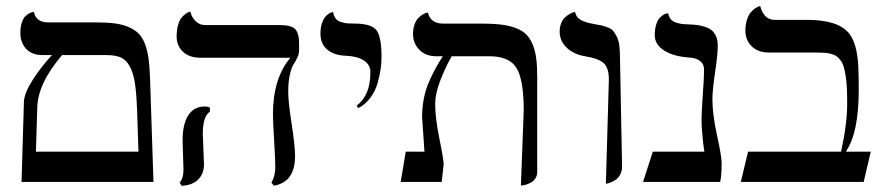

<svg xmlns="http://www.w3.org/2000/svg" viewBox="-20 -598 2903 631"><path d="M184.1 -417Q105 -324.7 102.5 -245.6L98.1 -99.6H435.1L430.7 -231.4Q428.7 -289.1 423.6 -323.2Q418.5 -357.4 406.7 -379.4Q395 -401.4 377 -409.2Q358.9 -417 329.6 -417ZM50.8 0 58.6 -263.2Q59.6 -292 87.6 -335.7Q115.7 -379.4 150.9 -417H119.6Q85 -417 65.9 -437.5Q46.9 -458 46.9 -490.2Q46.9 -509.3 51.5 -523.4Q56.2 -537.6 62.7 -543.9Q69.3 -550.3 75.7 -554Q82 -557.6 86.9 -558.1L91.3 -558.6Q99.1 -524.4 137.7 -524.4H293.9Q331.5 -524.4 357.7 -521Q383.8 -517.6 404.1 -508.5Q424.3 -499.5 436.5 -486.8Q448.7 -474.1 456.8 -452.4Q464.8 -430.7 468.3 -404.8Q471.7 -378.9 473.1 -340.8L484.4 0Z M646.5 -158.7Q646.5 -149.4 648.4 -108.6Q650.4 -67.9 650.4 -58.1Q650.4 -27.3 631.6 -8.3Q612.8 10.7 577.1 12.7L570.3 2Q583 -11.7 583 -40.5Q583 -49.8 581.5 -89.1Q580.1 -128.4 580.1 -137.7Q580.1 -189.5 598.6 -218.8Q617.2 -248 653.3 -248Q663.1 -248 669.9 -244.1V-231Q646.5 -215.8 646.5 -158.7ZM927.2 -296.4Q927.2 -263.7 938.5 -190.9Q949.7 -118.2 949.7 -85.4Q949.7 1 879.9 12.2L872.1 2Q884.8 -19.5 884.8 -49.3Q884.8 -70.3 880.9 -136Q877 -201.7 877 -222.7Q877 -339.8 934.1 -408.2H639.2Q602.5 -408.2 581.5 -427.7Q560.5 -447.3 560.5 -478.5Q560.5 -499.5 565.2 -515.6Q569.8 -531.7 576.4 -539.6Q583 -547.4 589.6 -552.2Q596.2 -557.1 600.6 -558.6L605.5 -559.6Q609.9 -541 623 -528.3Q636.2 -515.6 654.3 -515.6H899.9Q937.5 -515.6 950.2 -502Q962.9 -488.3 962.9 -457.5V-433.6Q962.9 -420.9 957.3 -408.9Q951.7 -397 945.1 -387.2Q938.5 -377.4 932.9 -353.8Q927.2 -330.1 927.2 -296.4Z M1157.7 -242.7 1151.9 -250.5Q1197.3 -284.2 1197.3 -360.8Q1197.3 -385.3 1176 -399.2Q1154.8 -413.1 1118.2 -414.6Q1077.6 -416 1055.4 -435.1Q1033.2 -454.1 1033.2 -486.8Q1033.2 -505.9 1037.6 -520Q1042 -534.2 1047.9 -541.3Q1053.7 -548.3 1059.8 -552.5Q1065.9 -556.6 1070.3 -557.6L1074.7 -558.6Q1076.7 -545.4 1083.3 -537.1Q1089.8 -528.8 1101.6 -525.4Q1113.3 -522 1121.8 -521.2Q1130.4 -520.5 1145.5 -520.5Q1199.2 -520.5 1216.6 -499.5Q1233.9 -478.5 1233.9 -410.6Q1233.9 -391.1 1231 -370.8Q1228 -350.6 1220.9 -325Q1213.9 -299.3 1197.5 -277.1Q1181.2 -254.9 1157.7 -242.7Z M1691.9 11.7 1701.2 -234.4Q1701.2 -335.9 1677.5 -374.5Q1653.8 -413.1 1588.9 -413.1H1464.4Q1442.9 -375 1426.5 -332.3Q1410.2 -289.6 1410.2 -255.9Q1410.2 -210 1424.1 -142.1Q1438 -74.2 1438 -57.6L1431.6 0H1296.9L1313.5 -99.6H1375Q1367.2 -211.9 1367.2 -212.4Q1367.2 -243.7 1372.6 -272.2Q1377.9 -300.8 1388.9 -326.4Q1399.9 -352.1 1409.7 -370.1Q1419.4 -388.2 1435.1 -413.1H1414.1Q1379.4 -413.1 1358.4 -434.1Q1337.4 -455.1 1337.4 -486.8Q1337.4 -504.4 1342.5 -518.1Q1347.7 -531.7 1354.7 -538.8Q1361.8 -545.9 1368.9 -550.3Q1376 -554.7 1381.3 -555.7L1386.2 -557.1Q1395 -520.5 1435.1 -520.5H1561Q1598.6 -520.5 1625.5 -517.3Q1652.3 -514.2 1673.8 -506.3Q1695.3 -498.5 1708.3 -486.1Q1721.2 -473.6 1730 -453.1Q1738.8 -432.6 1742.2 -406.5Q1745.6 -380.4 1745.6 -343.8V-33.2Q1745.6 -21.5 1740 -12.5Q1734.4 -3.4 1726.6 1Q1718.8 5.4 1710.9 8.1Q1703.1 10.7 1697.8 11.2Z M1971.2 5.9 1981 -336.4Q1981 -376 1963.4 -391.1Q1945.8 -406.2 1902.8 -413.1Q1865.2 -419.4 1842.3 -441.4Q1819.3 -463.4 1819.3 -494.1Q1819.3 -509.8 1824.5 -522.2Q1829.6 -534.7 1837.2 -541.3Q1844.7 -547.9 1852.3 -552.2Q1859.9 -556.6 1865.2 -557.6L1870.1 -559.1Q1871.6 -548.8 1877.9 -541.3Q1884.3 -533.7 1895.3 -529.3Q1906.2 -524.9 1913.3 -522.9Q1920.4 -521 1932.1 -519Q1949.7 -516.1 1958 -514.2Q1966.3 -512.2 1978.3 -507.6Q1990.2 -502.9 1995.8 -495.8Q2001.5 -488.8 2007.3 -477.1Q2013.2 -465.3 2015.4 -447.8Q2017.6 -430.2 2017.6 -406.2L2024.4 -51.3Q2024.4 -37.1 2019 -25.9Q2013.7 -14.6 2005.9 -9Q1998 -3.4 1990 0.2Q1981.9 3.9 1976.6 4.9Z M2321.3 -272.5Q2321.3 -222.7 2336.4 -153.6Q2351.6 -84.5 2351.6 -63Q2351.6 -19.5 2346.7 0H2093.3L2125.5 -99.6H2294.9Q2289.6 -130.9 2286.1 -181.2Q2285.6 -188.5 2285.6 -204.1Q2285.6 -230.5 2289.8 -287.8Q2293.9 -345.2 2293.9 -369.1Q2293.9 -387.2 2281.2 -397.2Q2268.6 -407.2 2247.6 -408.7Q2193.8 -412.1 2162.8 -431.9Q2131.8 -451.7 2131.8 -482.4Q2131.8 -502.4 2136.5 -517.1Q2141.1 -531.7 2147.5 -538.6Q2153.8 -545.4 2160.2 -549.3Q2166.5 -553.2 2170.9 -553.7L2175.8 -554.2Q2178.2 -542 2184.8 -534.4Q2191.4 -526.9 2203.1 -523.4Q2214.8 -520 2223.1 -519Q2231.4 -518.1 2246.1 -517.6Q2262.2 -517.1 2273.7 -515.4Q2285.2 -513.7 2298.3 -509.3Q2311.5 -504.9 2319.8 -497.8Q2328.1 -490.7 2333.5 -478Q2338.9 -465.3 2338.9 -448.2Q2338.9 -419.9 2330.1 -360.4Q2321.3 -300.8 2321.3 -272.5Z M2632.8 -532.7Q2733.9 -532.7 2770 -488.8Q2796.9 -456.1 2800.8 -379.4Q2802.2 -355 2802.2 -301.8Q2802.2 -161.1 2759.8 -99.6H2841.8L2818.4 0H2414.6L2438.5 -99.6H2744.1Q2764.2 -190.4 2764.2 -256.3Q2764.2 -286.1 2763.2 -308.3Q2762.2 -330.6 2759.3 -348.4Q2756.3 -366.2 2752.9 -378.2Q2749.5 -390.1 2742.9 -399.2Q2736.3 -408.2 2729.5 -413.1Q2722.7 -418 2711.4 -420.9Q2700.2 -423.8 2689.2 -424.6Q2678.2 -425.3 2661.6 -425.3H2507.3Q2471.7 -425.3 2450.7 -445.6Q2429.7 -465.8 2429.7 -497.1Q2429.7 -517.1 2434.8 -533Q2439.9 -548.8 2447 -556.9Q2454.1 -564.9 2461.2 -570.1Q2468.3 -575.2 2473.6 -576.7L2478.5 -578.1Q2482.9 -558.6 2494.9 -545.7Q2506.8 -532.7 2525.9 -532.7Z"/></svg>

Font: Libertinage
Style: b
Weight: 400
Designer: OSP
Foundry: OSP
Version: Version 1.0; 2008; OFL relea